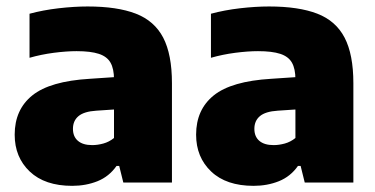

<svg xmlns="http://www.w3.org/2000/svg" viewBox="-20 -578 1189 608"><path d="M208.5 10.5Q122 10.5 74.2 -34.8Q26.5 -80 26.5 -151.5Q26.5 -231 82.5 -276Q138.5 -321 264.5 -328.5L368.5 -335.5L389.5 -234.5L285 -227.5Q246 -225 228.5 -210.2Q211 -195.5 211 -170Q211 -145.5 226.8 -132Q242.5 -118.5 272 -118.5Q289 -118.5 307.2 -123.5Q325.5 -128.5 341 -141V-327Q341 -360 330 -379.5Q319 -399 293 -407.5Q267 -416 222.5 -416Q190.5 -416 150.2 -410.8Q110 -405.5 73.5 -395V-534.5Q116 -546 165.5 -551.8Q215 -557.5 257.5 -557.5Q351 -557.5 410 -534.8Q469 -512 496.8 -458.8Q524.5 -405.5 524.5 -314.5V0H370.5L357.5 -52.5H349Q325.5 -19 288.8 -4.2Q252 10.5 208.5 10.5Z M783 10.5Q696.5 10.5 648.8 -34.8Q601 -80 601 -151.5Q601 -231 657 -276Q713 -321 839 -328.5L943 -335.5L964 -234.5L859.5 -227.5Q820.5 -225 803 -210.2Q785.5 -195.5 785.5 -170Q785.5 -145.5 801.2 -132Q817 -118.5 846.5 -118.5Q863.5 -118.5 881.8 -123.5Q900 -128.5 915.5 -141V-327Q915.5 -360 904.5 -379.5Q893.5 -399 867.5 -407.5Q841.5 -416 797 -416Q765 -416 724.8 -410.8Q684.5 -405.5 648 -395V-534.5Q690.5 -546 740 -551.8Q789.5 -557.5 832 -557.5Q925.5 -557.5 984.5 -534.8Q1043.5 -512 1071.2 -458.8Q1099 -405.5 1099 -314.5V0H945L932 -52.5H923.5Q900 -19 863.2 -4.2Q826.5 10.5 783 10.5Z"/></svg>

Font: Encode Sans Condensed Thin ExtraBold
Style: Regular
Weight: 800
Version: Version 3.002